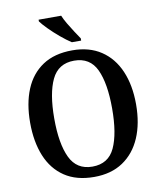

<svg xmlns="http://www.w3.org/2000/svg" viewBox="-99 -1009 917 1098"><g transform="rotate(-10 359.0 -460.5)"><path d="M359 10Q256 10 187.5 -36Q119 -82 85 -165Q51 -248 51 -359Q51 -470 85 -552Q119 -634 187.5 -679.5Q256 -725 360 -725Q458 -725 526.5 -679.5Q595 -634 630.5 -551.5Q666 -469 666 -358Q666 -247 630.5 -164.5Q595 -82 526.5 -36Q458 10 359 10ZM359 -50Q452 -50 489.5 -131Q527 -212 527 -358Q527 -504 489.5 -584.5Q452 -665 360 -665Q268 -665 229.5 -584.5Q191 -504 191 -358Q191 -212 229.5 -131Q268 -50 359 -50ZM366 -771Q338 -789 304 -817.5Q270 -846 241.5 -875Q213 -904 201 -921V-931H332Q341 -909 357 -882Q373 -855 390 -829Q407 -803 420 -784V-771Z"/></g></svg>

Font: Noto Serif Tamil SemiCondensed SemiBold
Style: Regular
Weight: 600
Width: 4
Designer: Indian Type Foundry, Tom Grace, and the Monotype Design Team
Foundry: Monotype Imaging Inc.
Version: Version 2.004; ttfautohint (v1.8.4.7-5d5b)